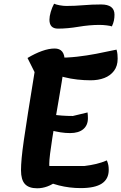

<svg xmlns="http://www.w3.org/2000/svg" viewBox="-20 -987 653 1033"><path d="M180 26Q135 26 114 3Q93 -20 93 -71Q93 -98 96.5 -136.5Q100 -175 108.5 -234Q117 -293 131 -382Q145 -471 166 -599L128 -675Q168 -699 205.5 -712.5Q243 -726 274 -726Q328 -726 328 -660Q328 -650 323.5 -619.5Q319 -589 312 -545.5Q305 -502 296 -450Q287 -398 278 -345Q269 -292 261.5 -244.5Q254 -197 249.5 -160.5Q245 -124 245 -105Q245 -74 255.5 -52.5Q266 -31 288 -14Q236 26 180 26ZM414 25Q354 25 296.5 10.5Q239 -4 192 -32L215 -94H435Q468 -98 497.5 -105Q527 -112 555 -124Q561 -109 563 -98Q565 -87 565 -73Q565 -24 528 0.5Q491 25 414 25ZM357 -271Q332 -271 306 -275Q280 -279 244 -288L260 -371Q287 -367 314.5 -365Q342 -363 372 -363L451 -382Q452 -375 452.5 -366.5Q453 -358 453 -351Q453 -313 428 -292Q403 -271 357 -271ZM468 -555Q433 -555 396.5 -559Q360 -563 324.5 -572Q289 -581 256 -593L276 -676Q343 -676 395 -682Q447 -688 497 -697.5Q547 -707 607 -720Q611 -706 612 -694Q613 -682 613 -671Q613 -632 593.5 -606Q574 -580 541.5 -567.5Q509 -555 468 -555ZM292 -833Q246 -833 246 -881Q246 -899 253 -923Q260 -947 271 -967Q282 -962 301.5 -958.5Q321 -955 337 -955Q382 -955 428.5 -959Q475 -963 524 -963Q596 -963 596 -908Q596 -892 593 -877Q590 -862 582 -845Q574 -848 554 -850.5Q534 -853 515 -853Q462 -853 402.5 -843Q343 -833 292 -833Z"/></svg>

Font: Lemonada Medium
Style: Regular
Weight: 500
Designer: Mohamed Gaber (Arabic), Eduardo Tunni (Latin)
Foundry: Kief Type Foundry
Version: Version 4.004; ttfautohint (v1.8.2)